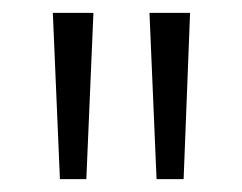

<svg xmlns="http://www.w3.org/2000/svg" viewBox="-20 -734 376 298"><path d="M125 -714H62L73 -456H114ZM275 -714H212L223 -456H265Z"/></svg>

Font: Noto Sans Arabic ExtCond Light
Style: Regular
Weight: 300
Width: 2
Designer: Monotype Design Team, Nadine Chahine, Nizar Qandah and Khaled Hosny
Foundry: Monotype Imaging Inc.
Version: Version 2.012